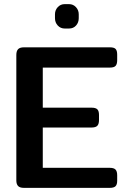

<svg xmlns="http://www.w3.org/2000/svg" viewBox="-20 -909 616 929"><path d="M246 -821V-840Q246 -860 259.5 -874.5Q273 -889 293 -889H314Q334 -889 347.5 -874.5Q361 -860 361 -840V-821Q361 -800 348 -785.5Q335 -771 314 -771H293Q273 -771 259.5 -785.5Q246 -800 246 -821ZM59 -36V-643Q59 -662 67.5 -671Q76 -680 96 -680H512Q532 -680 539.5 -672Q547 -664 547 -645V-618Q547 -599 539.5 -590.5Q532 -582 512 -582H187V-388H423Q443 -388 451 -380Q459 -372 459 -353V-328Q459 -309 451 -300.5Q443 -292 423 -292H187V-97H511Q531 -97 539 -88.5Q547 -80 547 -61V-34Q547 -16 539 -8Q531 0 511 0H96Q76 0 67.5 -9Q59 -18 59 -36Z"/></svg>

Font: Mitr
Style: Regular
Weight: 400
Designer: Thanarat Vachiruckul
Foundry: Cadson Demak
Version: Version 1.002